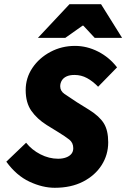

<svg xmlns="http://www.w3.org/2000/svg" viewBox="-20 -880 600 912"><path d="M240 12Q182 12 120 -17Q58 -46 10 -112L104 -202Q131 -168 172 -147Q213 -126 256 -126Q277 -126 293.5 -132Q310 -138 319 -149Q328 -160 328 -176Q328 -202 309 -217Q290 -232 254 -254L202 -286Q156 -315 129 -353.5Q102 -392 102 -452Q102 -510 134 -557.5Q166 -605 219.5 -633.5Q273 -662 336 -662Q393 -662 446 -635Q499 -608 536 -560L446 -468Q421 -494 393.5 -509Q366 -524 334 -524Q311 -524 296 -517Q281 -510 273.5 -497.5Q266 -485 266 -470Q266 -448 286 -434Q306 -420 346 -394L404 -358Q452 -328 473 -294.5Q494 -261 494 -204Q494 -145 463 -96Q432 -47 375 -17.5Q318 12 240 12ZM160 -700 310 -860H460L560 -700H430L376 -758H372L290 -700Z"/></svg>

Font: Source Sans 3 Black
Style: Italic
Weight: 900
Italic angle: -11°
Designer: Paul D. Hunt
Foundry: Adobe
Version: Version 3.052;hotconv 1.1.0;makeotfexe 2.6.0